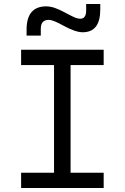

<svg xmlns="http://www.w3.org/2000/svg" viewBox="-20 -943 626 963"><path d="M85.9 0V-76.7H251V-616.7H85.9V-693.4H500V-616.7H334V-76.7H500V0ZM113.3 -764.6V-793.9Q113.3 -911.1 211.9 -911.1Q231.9 -911.1 254.9 -903.3Q277.8 -895.5 306.2 -879.9Q334.5 -864.7 351.6 -856.9Q368.7 -849.1 382.3 -849.1Q412.1 -849.1 412.1 -890.1V-922.9H482.9V-895Q482.9 -781.2 394.5 -781.2Q358.4 -781.2 296.9 -814.9Q274.4 -827.6 255.9 -835.4Q237.3 -843.3 224.1 -843.3Q184.6 -843.3 184.6 -798.8V-764.6Z"/></svg>

Font: CaskaydiaMono NF SemiLight
Style: Regular
Weight: 350
Designer: Aaron Bell
Foundry: Saja Typeworks
Version: Version 2111.001; ttfautohint (v1.8.4);Nerd Fonts 3.1.1